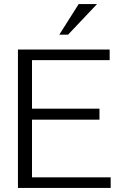

<svg xmlns="http://www.w3.org/2000/svg" viewBox="-20 -922 570 942"><path d="M366 -902H456L314 -752H271ZM523 0H68V-679H518V-627H137V-389H468V-335H137V-52H523Z"/></svg>

Font: Pavanam
Style: Regular
Weight: 400
Designer: Tharique Azeez
Foundry: Tharique Azeez
Version: Version 1.86; ttfautohint (v1.3) -l 8 -r 50 -G 200 -x 14 -D 